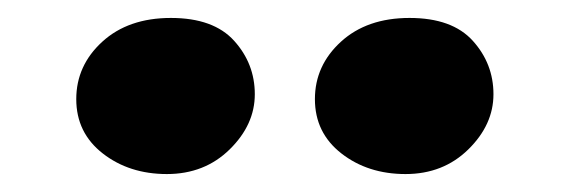

<svg xmlns="http://www.w3.org/2000/svg" viewBox="-20 -751 636 214"><path d="M65 -640.5Q65 -678 94 -704.5Q123 -731 170.5 -731Q218 -731 241 -705.5Q264 -680 264 -646Q264 -612 236 -584.5Q208 -557 166 -557Q124 -557 94.5 -580Q65 -603 65 -640.5ZM331 -640.5Q331 -678 360 -704.5Q389 -731 436.5 -731Q484 -731 507 -705.5Q530 -680 530 -646Q530 -612 502 -584.5Q474 -557 432 -557Q390 -557 360.5 -580Q331 -603 331 -640.5Z"/></svg>

Font: Chango
Style: Regular
Weight: 400
Designer: Manuel Lupez
Foundry: Fontstage
Version: Version 1.001